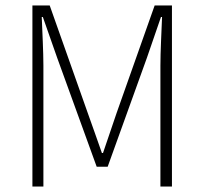

<svg xmlns="http://www.w3.org/2000/svg" viewBox="-20 -679 744 699"><path d="M98 0H138V-440C138 -493 134 -562 132 -617H136L188 -469L332 -72H372L515 -469L566 -617H570C568 -562 564 -493 564 -440V0H606V-659H543L405 -269C388 -220 372 -172 355 -122H351C334 -172 316 -220 299 -269L161 -659H98Z"/></svg>

Font: Source Sans Pro Light
Style: Regular
Weight: 300
Designer: Paul D. Hunt
Foundry: Adobe Systems Incorporated
Version: Version 3.006;hotconv 1.0.111;makeotfexe 2.5.65597